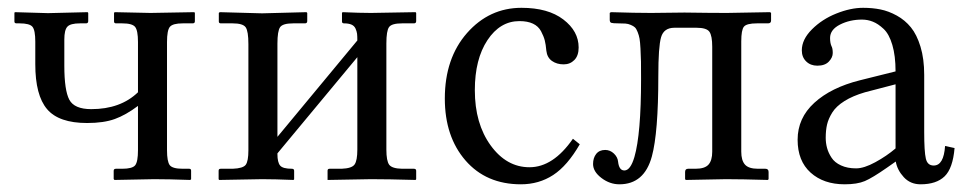

<svg xmlns="http://www.w3.org/2000/svg" viewBox="-20 -462 2485 494"><path d="M335 -354Q335 -383.8 327.6 -392.8Q320.3 -401.9 294.4 -401.9H278.8Q273.4 -401.9 273.4 -406.7V-428.7L274.9 -430.7L367.2 -428.7L480 -430.7L481.4 -428.7V-407.2Q481.4 -401.9 475.6 -401.9H450.2Q424.8 -401.9 417.2 -393.1Q409.7 -384.3 409.7 -354V-75.7Q409.7 -46.4 416.7 -37.1Q423.8 -27.8 450.2 -27.8H466.8Q471.7 -27.8 471.7 -22.9V-1L469.7 1Q413.6 -1 376.5 -1L274.4 1L272.5 -1.5V-22.5Q272.5 -27.8 278.3 -27.8H294.4Q320.8 -27.8 327.9 -36.9Q335 -45.9 335 -75.7V-189.5Q303.7 -166 275.4 -155.8Q247.1 -145.5 204.1 -145.5Q131.3 -145.5 101.1 -181.2Q70.8 -216.8 70.8 -296.9V-355Q70.8 -384.3 63.5 -393.1Q56.2 -401.9 30.3 -401.9H22.5Q17.1 -401.9 17.1 -406.7V-428.7L18.1 -430.7L103.5 -428.2L205.6 -430.7L207 -428.7V-407.7Q207 -401.9 201.2 -401.9H186Q161.1 -401.9 153.3 -393.3Q145.5 -384.8 145.5 -360.4V-293Q145.5 -229.5 158.4 -205.3Q171.4 -181.2 214.8 -181.2Q290 -181.2 335 -224.6Z M654.3 -427.7 768.6 -430.7 770.5 -428.7V-407.7Q770.5 -401.9 764.6 -401.9H734.4Q707.5 -401.9 700.7 -392.1Q693.8 -382.3 693.8 -349.6V-109.9L899.4 -357.9Q899.4 -369.1 898.7 -375.2Q897.9 -381.3 894.8 -388.4Q891.6 -395.5 884.3 -398.7Q877 -401.9 865.2 -401.9Q859.9 -401.9 859.9 -406.7V-428.7L861.3 -430.7Q905.8 -428.7 934.6 -428.7L1049.3 -430.7L1050.8 -428.7V-407.7Q1050.8 -401.9 1044.9 -401.9H1014.6Q987.8 -401.9 981 -392.3Q974.1 -382.8 974.1 -350.1V-77.1Q974.1 -47.9 981.4 -38.1Q988.8 -28.3 1014.6 -27.8H1044.9Q1050.8 -27.8 1050.8 -22.5V-1L1049.3 1Q979.5 -1 934.6 -1L822.8 1V-1V-22.9Q822.8 -27.8 828.1 -27.8H858.9Q885.3 -28.8 892.3 -38.8Q899.4 -48.8 899.4 -77.1V-314.9L693.8 -67.4V-65.4Q693.8 -44.4 700.7 -36.1Q707.5 -27.8 731 -27.8Q736.8 -27.8 736.8 -22.5V-1L735.4 1Q686 -1 654.3 -1L543.9 1L542.5 -1V-22.9Q542.5 -27.8 547.9 -27.8H578.6Q605.5 -28.8 612.3 -38.1Q619.1 -47.4 619.1 -75.2V-348.6Q619.1 -381.8 612.1 -391.8Q605 -401.9 578.6 -401.9H548.3Q543 -401.9 543 -406.7V-428.7L545.4 -430.7Z M1471.7 -90.8Q1439.9 -35.6 1403.3 -11.7Q1366.7 12.2 1320.3 12.2Q1231 12.2 1177.7 -49.1Q1124.5 -110.4 1124.5 -208.5Q1124.5 -312 1181.6 -377Q1238.8 -441.9 1321.8 -441.9Q1390.1 -441.9 1429.4 -411.9Q1468.8 -381.8 1468.8 -339.8Q1468.8 -318.8 1457.8 -307.6Q1446.8 -296.4 1430.2 -296.4Q1412.6 -296.4 1400.1 -305.2Q1387.7 -314 1385.7 -331.5Q1384.3 -347.7 1381.6 -358.2Q1378.9 -368.7 1372.1 -381.6Q1365.2 -394.5 1351.3 -401.1Q1337.4 -407.7 1316.4 -407.7Q1266.6 -407.7 1234.1 -358.6Q1201.7 -309.6 1201.7 -230Q1201.7 -144 1242.4 -87.9Q1283.2 -31.7 1342.3 -31.7Q1403.3 -31.7 1454.1 -105Z M1586.4 -23.4Q1602.1 -23.4 1612.3 -58.1Q1629.4 -117.2 1629.4 -258.8Q1629.4 -286.6 1629.2 -303.2Q1628.9 -319.8 1627.9 -336.9Q1627 -354 1625.5 -362.5Q1624 -371.1 1620.6 -379.6Q1617.2 -388.2 1613.5 -391.6Q1609.9 -395 1603 -397.9Q1596.2 -400.9 1588.9 -401.4Q1581.5 -401.9 1570.3 -401.9Q1556.6 -401.9 1552.7 -403.3Q1548.8 -404.8 1548.8 -411.1V-428.7L1551.8 -430.7Q1614.7 -428.7 1655.3 -428.7L1741.2 -429.7Q1807.6 -428.7 1850.1 -428.7L1961.4 -430.7L1963.9 -428.7V-409.2Q1963.9 -401.9 1956.1 -401.9H1927.7Q1900.9 -401.9 1894 -393.3Q1887.2 -384.8 1887.2 -355.5V-71.8Q1887.2 -49.3 1896.7 -38.6Q1906.2 -27.8 1930.2 -27.8H1949.2Q1957.5 -27.8 1957.5 -19.5V-1L1955.6 1Q1887.2 -1 1848.1 -1L1744.6 1L1742.7 -1V-19.5Q1742.7 -27.8 1750.5 -27.8H1769.5Q1793.5 -27.8 1803 -38.6Q1812.5 -49.3 1812.5 -71.8V-341.8Q1812.5 -370.1 1805.2 -380.4Q1797.9 -390.6 1772 -390.6H1715.3Q1688 -390.6 1680.9 -366.2Q1673.8 -341.8 1673.8 -266.1Q1673.8 -120.6 1657.2 -59.6Q1637.7 12.2 1573.7 12.2Q1548.8 12.2 1527.3 -4.2Q1505.9 -20.5 1505.9 -40Q1505.9 -55.7 1513.9 -65.9Q1522 -76.2 1537.1 -76.2Q1549.8 -76.2 1559.6 -66.9Q1569.3 -57.6 1570.3 -45.9Q1572.8 -23.4 1586.4 -23.4Z M2284.2 -245.1 2205.6 -224.6Q2173.8 -215.3 2152.6 -201.9Q2131.3 -188.5 2121.3 -172.4Q2111.3 -156.2 2107.9 -141.4Q2104.5 -126.5 2104.5 -107.4Q2104.5 -94.2 2107.9 -81.5Q2111.3 -68.8 2119.4 -56.4Q2127.4 -43.9 2143.8 -36.4Q2160.2 -28.8 2182.6 -28.8Q2203.1 -28.8 2232.2 -44.7Q2261.2 -60.5 2284.2 -80.1ZM2348.6 12.2Q2322.3 12.2 2305.4 -6.1Q2288.6 -24.4 2284.7 -46.4L2261.7 -30.3Q2224.6 -4.4 2205.1 3.9Q2185.5 12.2 2153.3 12.2Q2099.1 12.2 2065.7 -17.8Q2032.2 -47.9 2032.2 -102.5Q2032.2 -158.2 2075.2 -197.5Q2118.2 -236.8 2192.4 -255.4L2284.2 -278.3Q2284.2 -318.4 2275.9 -346.4Q2267.6 -374.5 2253.4 -387.7Q2239.3 -400.9 2225.8 -406.2Q2212.4 -411.6 2197.8 -411.6Q2166.5 -411.6 2141.1 -398.7Q2115.7 -385.7 2115.7 -364.3Q2115.7 -351.6 2119.1 -343.8Q2122.6 -337.9 2122.6 -325.7Q2122.6 -314 2112.5 -303.5Q2102.5 -293 2083 -293Q2065.4 -293 2054.2 -304Q2043 -314.9 2043 -332.5Q2043 -360.4 2069.1 -386.5Q2095.2 -412.6 2131.8 -427.2Q2168.5 -441.9 2200.7 -441.9Q2224.6 -441.9 2245.4 -437.7Q2266.1 -433.6 2287.4 -421.9Q2308.6 -410.2 2323.7 -391.6Q2338.9 -373 2348.4 -341.8Q2357.9 -310.5 2357.9 -269.5V-122.6Q2357.9 -71.8 2362.1 -54Q2366.2 -36.1 2382.3 -36.1Q2408.2 -36.1 2411.6 -86.4L2436 -81.1Q2431.6 -28.8 2410.4 -8.3Q2389.2 12.2 2348.6 12.2Z"/></svg>

Font: Libertinage
Style: f
Weight: 400
Designer: OSP
Foundry: OSP
Version: Version 1.0; 2008; OFL relea